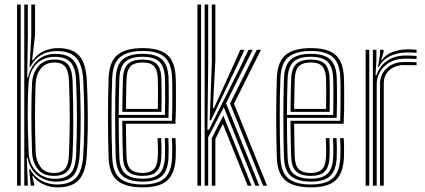

<svg xmlns="http://www.w3.org/2000/svg" viewBox="-20 -820 1879 848"><path d="M55.5 0V-800H71.5V0ZM87.2 0V-800H103V-659.5L100.2 -478H104Q114 -525.2 146.1 -553.9Q178.2 -582.5 226.2 -582Q279.2 -581.5 304 -554.1Q328.8 -526.8 331.8 -464.5Q334.8 -408 335.8 -353.9Q336.8 -299.8 335.9 -246Q335 -192.2 331.8 -136.2Q328.2 -74.2 304.8 -46Q281.2 -17.8 228.8 -17.8Q181 -17.8 145.5 -45.8Q110 -73.8 102.2 -123H98.5L103 0ZM222.5 -30.2Q267.2 -30.2 290.4 -53.4Q313.5 -76.5 316.2 -137Q319.5 -216 319.8 -294Q320 -372 316 -464.8Q313.5 -520.5 291.8 -544.8Q270 -569 222.5 -569Q186.5 -569 161.4 -553.5Q136.2 -538 122.4 -512Q108.5 -486 106.2 -454Q103.2 -407.2 102.6 -353Q102 -298.8 103.2 -245Q104.5 -191.2 106.5 -146.2Q108 -111.5 123.4 -85.2Q138.8 -59 164.5 -44.6Q190.2 -30.2 222.5 -30.2ZM218.2 -43.2Q169.8 -43.2 146.5 -73.8Q123.2 -104.2 121.5 -146.5Q119.8 -193.2 119 -248.2Q118.2 -303.2 118.9 -356.9Q119.5 -410.5 121.5 -452.8Q123.8 -496 148.6 -526.5Q173.5 -557 220.8 -557Q261.8 -557 280.1 -535.2Q298.5 -513.5 300.5 -464Q302.5 -406.5 303.2 -352.9Q304 -299.2 303.5 -246.1Q303 -193 300.5 -136.8Q298.2 -85 278.4 -64.1Q258.5 -43.2 218.2 -43.2ZM218 -56Q250.8 -56 266.8 -74.1Q282.8 -92.2 284.5 -137Q287.8 -211.2 288.1 -290.9Q288.5 -370.5 284.5 -463.8Q282.8 -507 267.8 -525.5Q252.8 -544 220.5 -544Q182 -544 160.6 -517.2Q139.2 -490.5 137.5 -452.5Q135.5 -407 134.9 -351.1Q134.2 -295.2 135 -241.2Q135.8 -187.2 137.5 -147.2Q139.2 -110 158.5 -83Q177.8 -56 218 -56ZM234.8 7.5Q200.8 7.5 171.9 -5.8Q143 -19 126 -42.5H122.5L131 -6L131.2 0H115.8L108.8 -73H112.5Q129.5 -41.5 161.4 -23.4Q193.2 -5.2 231.5 -5.2Q288.2 -5.2 316 -35Q343.8 -64.8 347.8 -136.2Q350.8 -189.2 351.6 -243.4Q352.5 -297.5 351.5 -353Q350.5 -408.5 347.8 -464.8Q343.8 -536.8 315.6 -565.6Q287.5 -594.5 231.5 -594.5Q190 -594.5 159.8 -575.8Q129.5 -557 114.2 -524.5H110.5L118.2 -661V-800H134.8V-665.5L122 -554.5H126Q145.2 -581.5 174.1 -594.5Q203 -607.5 237 -607.5Q298.5 -607.5 328.9 -575.2Q359.2 -543 363.2 -465.8Q366.2 -408 367.2 -353.5Q368.2 -299 367.4 -245.1Q366.5 -191.2 363.2 -134.8Q358.8 -58 328.2 -25.2Q297.8 7.5 234.8 7.5Z M610.5 7.5Q536.2 7.5 499.5 -21.5Q462.8 -50.5 459.8 -121.8Q458.2 -166.2 457.5 -212.4Q456.8 -258.5 456.8 -304.5Q456.8 -350.5 457.6 -394.2Q458.5 -438 459.8 -477Q463.2 -549 499.6 -578.2Q536 -607.5 609.8 -607.5Q684.2 -607.5 718.5 -577.9Q752.8 -548.2 756 -478.5Q756.5 -471 756.8 -448.6Q757 -426.2 757.1 -395.6Q757.2 -365 756.8 -332.8Q756.2 -300.5 754.8 -273.5H536.2Q536.5 -247 536.8 -222.8Q537 -198.5 537.5 -175Q538 -151.5 538.8 -126.8Q540.2 -89 556.9 -72.5Q573.5 -56 610.5 -56Q642 -56 658.4 -71.4Q674.8 -86.8 676.8 -126Q677.8 -143.8 677.5 -167.5Q677.2 -191.2 676 -209.8H692Q693.2 -188.2 693.2 -164.4Q693.2 -140.5 692.5 -125.5Q690.2 -81.5 671.1 -62.4Q652 -43.2 610.5 -43.2Q565.2 -43.2 545 -62.8Q524.8 -82.2 523 -126.2Q522 -153.5 521.4 -181Q520.8 -208.5 520.5 -235.2Q520.2 -262 520 -286.5H739.5Q740.5 -313.5 740.9 -343.5Q741.2 -373.5 741.1 -401.2Q741 -429 740.8 -449.6Q740.5 -470.2 740 -477.8Q737.2 -540.8 707 -567.8Q676.8 -594.8 609.8 -594.8Q543.8 -594.8 511 -568Q478.2 -541.2 475.5 -474.8Q474 -440.2 473.2 -397.1Q472.5 -354 472.5 -307Q472.5 -260 473.2 -213.2Q474 -166.5 475.5 -124.8Q478 -61.2 509 -33.2Q540 -5.2 610.5 -5.2Q676 -5.2 706.5 -32.5Q737 -59.8 740 -123.8Q740.5 -134.2 740.6 -149.5Q740.8 -164.8 740.5 -180.9Q740.2 -197 739.2 -209.8H755Q756.5 -190.5 756.6 -164.8Q756.8 -139 756 -123Q752.5 -53.2 718.6 -22.9Q684.8 7.5 610.5 7.5ZM610.5 -17.8Q552 -17.8 522.9 -41.5Q493.8 -65.2 491.2 -124.5Q490 -161.2 489.2 -205.5Q488.5 -249.8 488.5 -296.9Q488.5 -344 489.1 -389.4Q489.8 -434.8 491.2 -473.8Q493.8 -533.8 522.5 -558Q551.2 -582.2 609.8 -582.2Q668.2 -582.2 695 -557.9Q721.8 -533.5 724.2 -477.5Q724.8 -468.2 725.1 -440Q725.5 -411.8 725.4 -374.2Q725.2 -336.8 724 -299.5H504.2Q504.2 -255.5 505 -209.6Q505.8 -163.8 507.2 -125.5Q509.2 -73.5 534 -52.1Q558.8 -30.8 610.5 -30.8Q659.5 -30.8 682.6 -52.2Q705.8 -73.8 708.5 -124.8Q709.2 -140.2 709.1 -165.1Q709 -190 707.8 -209.8H723.5Q724.8 -189.5 724.9 -164.9Q725 -140.2 724.2 -124.2Q721.5 -67.2 695 -42.5Q668.5 -17.8 610.5 -17.8ZM504.2 -312.5H708.5Q709.5 -345.8 709.5 -379.5Q709.5 -413.2 709.2 -439.6Q709 -466 708.5 -476.5Q706.2 -526 683.4 -547.6Q660.5 -569.2 609.8 -569.2Q557.2 -569.2 533.4 -547.1Q509.5 -525 507.2 -473Q505.8 -436.5 505.1 -394.4Q504.5 -352.2 504.2 -312.5ZM520.2 -325.8Q520.2 -344.2 520.6 -369.2Q521 -394.2 521.5 -421.1Q522 -448 523 -472.2Q524.8 -517.8 545.1 -537.2Q565.5 -556.8 609.8 -556.8Q652.2 -556.8 671.5 -538Q690.8 -519.2 692.5 -476Q693 -465.5 693.4 -441.4Q693.8 -417.2 693.6 -386.8Q693.5 -356.2 692.8 -325.8ZM536.2 -338.8H677Q677.8 -368.8 677.8 -396.8Q677.8 -424.8 677.5 -445.8Q677.2 -466.8 676.8 -475Q675.2 -510.2 660.5 -527.1Q645.8 -544 609.8 -544Q572.5 -544 556.4 -526.8Q540.2 -509.5 538.8 -471.8Q538.2 -448.2 537.6 -426.1Q537 -404 536.8 -382.5Q536.5 -361 536.2 -338.8Z M883.8 0V-800H899.5V-533.8L896 -247H903L1044.2 -529.5L1077.8 -600H1096L978.2 -364L1125.2 0H1108L968.5 -346.2L899.5 -214.2V0ZM915.5 0V-210L966.5 -309.5L1091 0H1074L964.2 -272.8L931.2 -205.8V0ZM852 0V-800H868V0ZM1142.2 0 996 -362.8 1114.2 -600H1132.5L1013.5 -361.8L1159.5 0ZM906.2 -288.5 915.5 -543.5V-800H931.2V-553.8L920.2 -342.8H925L1018.8 -549.2L1041.2 -600H1059.8L1032 -540.2L911.8 -288.5Z M1353.5 7.5Q1279.2 7.5 1242.5 -21.5Q1205.8 -50.5 1202.8 -121.8Q1201.2 -166.2 1200.5 -212.4Q1199.8 -258.5 1199.8 -304.5Q1199.8 -350.5 1200.6 -394.2Q1201.5 -438 1202.8 -477Q1206.2 -549 1242.6 -578.2Q1279 -607.5 1352.8 -607.5Q1427.2 -607.5 1461.5 -577.9Q1495.8 -548.2 1499 -478.5Q1499.5 -471 1499.8 -448.6Q1500 -426.2 1500.1 -395.6Q1500.2 -365 1499.8 -332.8Q1499.2 -300.5 1497.8 -273.5H1279.2Q1279.5 -247 1279.8 -222.8Q1280 -198.5 1280.5 -175Q1281 -151.5 1281.8 -126.8Q1283.2 -89 1299.9 -72.5Q1316.5 -56 1353.5 -56Q1385 -56 1401.4 -71.4Q1417.8 -86.8 1419.8 -126Q1420.8 -143.8 1420.5 -167.5Q1420.2 -191.2 1419 -209.8H1435Q1436.2 -188.2 1436.2 -164.4Q1436.2 -140.5 1435.5 -125.5Q1433.2 -81.5 1414.1 -62.4Q1395 -43.2 1353.5 -43.2Q1308.2 -43.2 1288 -62.8Q1267.8 -82.2 1266 -126.2Q1265 -153.5 1264.4 -181Q1263.8 -208.5 1263.5 -235.2Q1263.2 -262 1263 -286.5H1482.5Q1483.5 -313.5 1483.9 -343.5Q1484.2 -373.5 1484.1 -401.2Q1484 -429 1483.8 -449.6Q1483.5 -470.2 1483 -477.8Q1480.2 -540.8 1450 -567.8Q1419.8 -594.8 1352.8 -594.8Q1286.8 -594.8 1254 -568Q1221.2 -541.2 1218.5 -474.8Q1217 -440.2 1216.2 -397.1Q1215.5 -354 1215.5 -307Q1215.5 -260 1216.2 -213.2Q1217 -166.5 1218.5 -124.8Q1221 -61.2 1252 -33.2Q1283 -5.2 1353.5 -5.2Q1419 -5.2 1449.5 -32.5Q1480 -59.8 1483 -123.8Q1483.5 -134.2 1483.6 -149.5Q1483.8 -164.8 1483.5 -180.9Q1483.2 -197 1482.2 -209.8H1498Q1499.5 -190.5 1499.6 -164.8Q1499.8 -139 1499 -123Q1495.5 -53.2 1461.6 -22.9Q1427.8 7.5 1353.5 7.5ZM1353.5 -17.8Q1295 -17.8 1265.9 -41.5Q1236.8 -65.2 1234.2 -124.5Q1233 -161.2 1232.2 -205.5Q1231.5 -249.8 1231.5 -296.9Q1231.5 -344 1232.1 -389.4Q1232.8 -434.8 1234.2 -473.8Q1236.8 -533.8 1265.5 -558Q1294.2 -582.2 1352.8 -582.2Q1411.2 -582.2 1438 -557.9Q1464.8 -533.5 1467.2 -477.5Q1467.8 -468.2 1468.1 -440Q1468.5 -411.8 1468.4 -374.2Q1468.2 -336.8 1467 -299.5H1247.2Q1247.2 -255.5 1248 -209.6Q1248.8 -163.8 1250.2 -125.5Q1252.2 -73.5 1277 -52.1Q1301.8 -30.8 1353.5 -30.8Q1402.5 -30.8 1425.6 -52.2Q1448.8 -73.8 1451.5 -124.8Q1452.2 -140.2 1452.1 -165.1Q1452 -190 1450.8 -209.8H1466.5Q1467.8 -189.5 1467.9 -164.9Q1468 -140.2 1467.2 -124.2Q1464.5 -67.2 1438 -42.5Q1411.5 -17.8 1353.5 -17.8ZM1247.2 -312.5H1451.5Q1452.5 -345.8 1452.5 -379.5Q1452.5 -413.2 1452.2 -439.6Q1452 -466 1451.5 -476.5Q1449.2 -526 1426.4 -547.6Q1403.5 -569.2 1352.8 -569.2Q1300.2 -569.2 1276.4 -547.1Q1252.5 -525 1250.2 -473Q1248.8 -436.5 1248.1 -394.4Q1247.5 -352.2 1247.2 -312.5ZM1263.2 -325.8Q1263.2 -344.2 1263.6 -369.2Q1264 -394.2 1264.5 -421.1Q1265 -448 1266 -472.2Q1267.8 -517.8 1288.1 -537.2Q1308.5 -556.8 1352.8 -556.8Q1395.2 -556.8 1414.5 -538Q1433.8 -519.2 1435.5 -476Q1436 -465.5 1436.4 -441.4Q1436.8 -417.2 1436.6 -386.8Q1436.5 -356.2 1435.8 -325.8ZM1279.2 -338.8H1420Q1420.8 -368.8 1420.8 -396.8Q1420.8 -424.8 1420.5 -445.8Q1420.2 -466.8 1419.8 -475Q1418.2 -510.2 1403.5 -527.1Q1388.8 -544 1352.8 -544Q1315.5 -544 1299.4 -526.8Q1283.2 -509.5 1281.8 -471.8Q1281.2 -448.2 1280.6 -426.1Q1280 -404 1279.8 -382.5Q1279.5 -361 1279.2 -338.8Z M1626.8 0V-600H1642.5V-556L1638.5 -488.2H1643Q1657.2 -530.5 1691.1 -552.6Q1725 -574.8 1772.2 -574.8Q1784.8 -574.8 1798.6 -574.1Q1812.5 -573.5 1819.8 -573V-559.5Q1810.2 -560 1795.1 -560.4Q1780 -560.8 1768.2 -560.8Q1729.2 -560.8 1701.2 -544.6Q1673.2 -528.5 1658.5 -503Q1643.8 -477.5 1643.8 -449V0ZM1595 0V-600H1611V0ZM1658.5 0V-450Q1658.5 -491.5 1688.4 -518.8Q1718.2 -546 1763 -546Q1777.8 -546 1792.8 -545.9Q1807.8 -545.8 1819.8 -545.2V-531.8Q1808 -532.2 1792.9 -532.4Q1777.8 -532.5 1763 -532.5Q1726.5 -532.5 1700.8 -510.9Q1675 -489.2 1675 -451V0ZM1649.5 -524.5 1658.5 -579.5V-600H1674.2V-590.5L1663.8 -554.8H1666.8Q1684.5 -580.2 1715.6 -591.1Q1746.8 -602 1779.5 -602Q1787.8 -602 1798.8 -601.6Q1809.8 -601.2 1819.8 -600.2V-586.8Q1811.8 -587.5 1801 -587.9Q1790.2 -588.2 1779 -588.2Q1736 -588.2 1703.4 -572.4Q1670.8 -556.5 1653 -524.5Z"/></svg>

Font: Big Shoulders Inline Text Thin
Style: Regular
Weight: 400
Version: Version 2.002